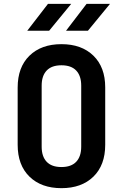

<svg xmlns="http://www.w3.org/2000/svg" viewBox="-20 -970 640 1000"><path d="M300 10Q195 10 133.5 -50Q72 -110 72 -216V-514Q72 -620 133.5 -680Q195 -740 300 -740Q405 -740 466.5 -680Q528 -620 528 -515V-216Q528 -110 466.5 -50Q405 10 300 10ZM300 -100Q351 -100 377 -127.5Q403 -155 403 -206V-524Q403 -575 377 -602.5Q351 -630 300 -630Q249 -630 223 -602.5Q197 -575 197 -524V-206Q197 -155 223 -127.5Q249 -100 300 -100ZM324 -810 431 -950H553L438 -810ZM122 -810 230 -950H351L236 -810Z"/></svg>

Font: JetBrains Mono NL
Style: Bold
Weight: 700
Monospace: yes
Designer: Philipp Nurullin, Konstantin Bulenkov
Foundry: JetBrains
Version: Version 2.305; ttfautohint (v1.8.4.7-5d5b)